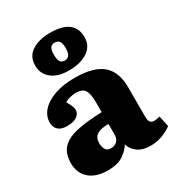

<svg xmlns="http://www.w3.org/2000/svg" viewBox="-194 -938 991 1074"><g transform="rotate(-30 301.5 -400.5)"><path d="M190 14Q112 14 70 -23.5Q28 -61 28 -123Q28 -186 60 -220Q92 -254 157 -268.5Q222 -283 320 -286V-350Q320 -402 306 -427Q292 -452 249 -452Q230 -452 210 -447Q190 -442 176 -433Q201 -390 201 -370Q201 -347 179.5 -331Q158 -315 114 -315Q76 -315 57.5 -333Q39 -351 39 -380Q39 -422 69 -455.5Q99 -489 154 -508.5Q209 -528 284 -528Q406 -528 462 -480Q518 -432 518 -332V-142Q518 -119 525.5 -108Q533 -97 552 -97Q562 -97 570.5 -99Q579 -101 588 -103L603 -33Q582 -16 545 -1Q508 14 465 14Q413 14 382 -9Q351 -32 342 -65Q326 -37 289.5 -11.5Q253 14 190 14ZM265 -85Q291 -85 305.5 -100.5Q320 -116 320 -145V-210Q269 -210 245 -194Q221 -178 221 -142Q221 -118 231 -101.5Q241 -85 265 -85ZM279 -579Q209 -579 168.5 -611Q128 -643 128 -697Q128 -756 173.5 -785.5Q219 -815 291 -815Q447 -815 447 -697Q447 -641 400.5 -610Q354 -579 279 -579ZM287 -639Q305 -639 315 -652.5Q325 -666 325 -698Q325 -732 314 -743.5Q303 -755 286 -755Q267 -755 258 -741.5Q249 -728 249 -698Q249 -664 258.5 -651.5Q268 -639 287 -639Z"/></g></svg>

Font: Literata 12pt ExtraBold
Style: Regular
Weight: 800
Designer: Latin by Veronika Burian and Jose Scaglione. Greek by Irene Vlachou. Cyrillic by Vera Evstafieva.
Foundry: TypeTogether
Version: Version 3.002